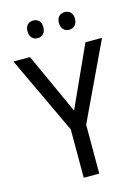

<svg xmlns="http://www.w3.org/2000/svg" viewBox="-133 -977 768 1051"><g transform="rotate(-15 251.0 -451.5)"><path d="M117 -854C117 -820 137 -803 162 -803C187 -803 207 -820 207 -854C207 -888 187 -903 162 -903C137 -903 117 -888 117 -854ZM295 -854C295 -820 315 -803 340 -803C365 -803 386 -820 386 -854C386 -888 365 -903 340 -903C316 -903 295 -888 295 -854ZM251 -369 94 -714H0L207 -274V0H295V-277L502 -714H408Z"/></g></svg>

Font: Noto Sans Lao UI SemCond
Style: Regular
Weight: 400
Width: 4
Designer: Monotype Design Team
Foundry: Monotype Imaging Inc.
Version: Version 2.000